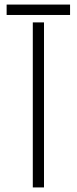

<svg xmlns="http://www.w3.org/2000/svg" viewBox="-20 -820 336 840"><path d="M123.5 0V-722H172.5V0ZM9 -754.5V-800H286.5V-754.5Z"/></svg>

Font: Big Shoulders Stencil Text ExtraLight
Style: Regular
Weight: 250
Version: Version 2.001